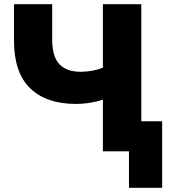

<svg xmlns="http://www.w3.org/2000/svg" viewBox="-20 -725 813 920"><path d="M598 175V0H473V-248Q459 -242 437.5 -237.5Q416 -233 392 -230Q368 -227 344 -227Q202 -227 124.5 -302Q47 -377 47 -531V-705H230V-537Q230 -454 264.5 -417.5Q299 -381 367 -381Q392 -381 421 -386Q450 -391 473 -401V-705H657V-144H757V175Z"/></svg>

Font: Nunito Sans 12pt Black
Style: Regular
Weight: 900
Designer: Vernon Adams
Foundry: Vernon Adams
Version: Version 3.101;gftools[0.9.27]